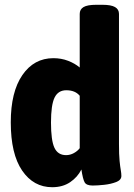

<svg xmlns="http://www.w3.org/2000/svg" viewBox="-20 -774 560 802"><path d="M198 8Q120 8 72.5 -61.5Q25 -131 25 -263Q25 -390 73.5 -460.5Q122 -531 203 -531Q236 -531 264.5 -520Q293 -509 313 -492V-716Q313 -735 329 -744.5Q345 -754 382 -754H408Q444 -754 460.5 -744.5Q477 -735 477 -716V-173Q477 -127 479.5 -102Q482 -77 484.5 -63.5Q487 -50 487 -39Q487 -22 465 -13.5Q443 -5 415 -2Q387 1 367 1Q341 1 333.5 -12.5Q326 -26 320 -66Q304 -34 273 -13Q242 8 198 8ZM256 -126Q273 -126 288.5 -134.5Q304 -143 313 -155V-374Q294 -397 257 -397Q223 -397 208 -366.5Q193 -336 193 -262Q193 -187 207.5 -156.5Q222 -126 256 -126Z"/></svg>

Font: Asap Semi Condensed ExtraBold
Style: Regular
Weight: 800
Width: 4
Designer: Pablo Cosgaya
Foundry: Omnibus-Type
Version: Version 3.001; ttfautohint (v1.8.4.7-5d5b)